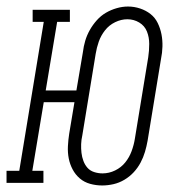

<svg xmlns="http://www.w3.org/2000/svg" viewBox="-44 -560 564 588"><path d="M269 8Q250 8 232 3Q214 -2 200.5 -13.5Q187 -25 178.5 -41Q170 -57 166.5 -75Q163 -93 164 -112.5Q165 -132 168 -151L184 -247H90L55 -37H89V0H-24V-37H15L90 -493H56V-530H170V-493H131L96 -283H190L210 -401Q212 -418 217 -435Q222 -452 231 -468Q240 -484 252.5 -498Q265 -512 280.5 -521Q296 -530 313.5 -535Q331 -540 348 -540Q367 -540 385 -534Q403 -528 417 -517Q431 -506 439 -489.5Q447 -473 450.5 -455Q454 -437 453.5 -417.5Q453 -398 449 -379L408 -129Q405 -112 400 -95Q395 -78 386.5 -62Q378 -46 365.5 -32.5Q353 -19 337 -9.5Q321 0 303.5 4Q286 8 269 8ZM270 -29Q270 -29 270 -29Q270 -29 270 -29Q290 -29 308.5 -38Q327 -47 339.5 -62.5Q352 -78 359 -97Q366 -116 369 -135L410 -385Q413 -405 413 -425.5Q413 -446 406 -463.5Q399 -481 382.5 -491Q366 -501 346 -501Q327 -501 308.5 -492Q290 -483 277.5 -467Q265 -451 258.5 -432.5Q252 -414 249 -395L208 -145Q205 -132 204.5 -118.5Q204 -105 205.5 -92Q207 -79 211.5 -67Q216 -55 224 -46Q232 -37 244.5 -33Q257 -29 270 -29Z"/></svg>

Font: Iosevka Curly Slab XLtObl
Style: Regular
Weight: 200
Italic angle: -9°
Monospace: yes
Designer: Belleve Invis
Foundry: Belleve Invis
Version: Version 11.1.0; ttfautohint (v1.8.3)